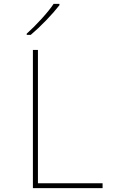

<svg xmlns="http://www.w3.org/2000/svg" viewBox="-20 -972 640 992"><path d="M150 -714H176V-25H510V0H150ZM118 -798Q153 -829 194.5 -874.5Q236 -920 257 -952H287V-945Q259 -909 218 -866.5Q177 -824 139 -792H118Z"/></svg>

Font: Noto Sans Mono UI Thin
Style: Regular
Weight: 250
Monospace: yes
Designer: Monotype Design team
Foundry: Monotype Imaging Inc.
Version: Version 1.000